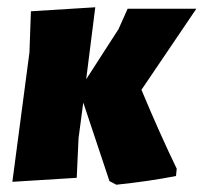

<svg xmlns="http://www.w3.org/2000/svg" viewBox="-20 -496 560 528"><path d="M14 4 61 -352 65 -465 242 -476 217 -278 306 -416 331 -472H520L369 -249Q420 -127 466 -32L464 -12Q394 2 300 12L281 2L209 -214L196 -116L191 -7Z"/></svg>

Font: Alegreya Sans SC Black
Style: Italic
Weight: 900
Italic angle: -7°
Designer: Juan Pablo del Peral
Foundry: Huerta Tipografica
Version: Version 2.007